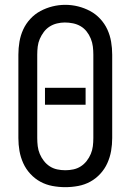

<svg xmlns="http://www.w3.org/2000/svg" viewBox="-20 -766 540 794"><path d="M250 8Q223 8 196.5 3Q170 -2 147 -14.5Q124 -27 105.5 -47Q87 -67 76 -91.5Q65 -116 60.5 -142Q56 -168 56 -195V-540Q56 -567 60.5 -593.5Q65 -620 76 -644Q87 -668 105.5 -688Q124 -708 147.5 -720.5Q171 -733 197 -739.5Q223 -746 250 -746Q277 -746 303 -739.5Q329 -733 352.5 -720.5Q376 -708 394.5 -688Q413 -668 424 -644Q435 -620 439.5 -593.5Q444 -567 444 -540V-195Q444 -168 439.5 -142Q435 -116 424 -91.5Q413 -67 394.5 -47Q376 -27 353 -14.5Q330 -2 303.5 3Q277 8 250 8ZM250 -62Q267 -62 283.5 -65.5Q300 -69 314 -78Q328 -87 338.5 -100.5Q349 -114 355.5 -129.5Q362 -145 364 -161.5Q366 -178 366 -195V-540Q366 -557 364 -573.5Q362 -590 355.5 -606Q349 -622 338.5 -635.5Q328 -649 313.5 -657.5Q299 -666 282 -669.5Q265 -673 248 -673Q232 -673 215.5 -669Q199 -665 185 -656Q171 -647 161 -633.5Q151 -620 144.5 -605Q138 -590 136 -573.5Q134 -557 134 -540V-195Q134 -178 136 -161.5Q138 -145 144.5 -129.5Q151 -114 161.5 -100.5Q172 -87 186 -78Q200 -69 216.5 -65.5Q233 -62 250 -62ZM166 -333V-403H334V-333Z"/></svg>

Font: Zed Sans
Style: Regular
Weight: 400
Designer: Belleve Invis
Foundry: Belleve Invis
Version: Version 1.0.0; ttfautohint (v1.8.4)